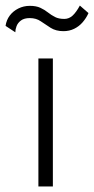

<svg xmlns="http://www.w3.org/2000/svg" viewBox="-48 -670 338 690"><path d="M90 -460V0H142V-460ZM-28 -577 7 -554Q7 -564 11.5 -576Q16 -588 27.5 -596.5Q39 -605 59 -605Q82 -605 98.5 -593.5Q115 -582 134 -570Q153 -558 180 -558Q201 -558 218.5 -566.5Q236 -575 249 -590Q262 -605 270 -623L239 -650Q226 -626 213 -614Q200 -602 183 -602Q163 -602 149.5 -609Q136 -616 124 -625.5Q112 -635 97 -642Q82 -649 59 -649Q37 -649 18 -639.5Q-1 -630 -13 -614Q-25 -598 -28 -577Z"/></svg>

Font: Jost Light
Style: Regular
Weight: 300
Version: Version 3.710